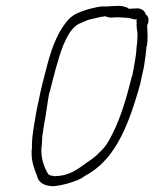

<svg xmlns="http://www.w3.org/2000/svg" viewBox="-20 -648 527 655"><path d="M96 -220C91 -189 88 -165 89 -139L88 -138C86 -98 96 -75 107 -46V-45C111 -30 124 -19 142 -15H143C162 -9 191 -17 211 -22C233 -29 254 -35 268 -47C367 -98 413 -206 452 -339L455 -350C458 -361 461 -371 462 -379V-380C465 -394 469 -408 471 -420C475 -444 478 -467 480 -490L481 -491C485 -514 483 -539 482 -559V-561C483 -565 484 -566 485 -568C488 -580 487 -588 481 -596L478 -597C474 -612 462 -622 439 -619L420 -618C413 -623 412 -623 398 -627C393 -627 388 -628 385 -628C377 -628 369 -627 358 -627C354 -626 346 -626 342 -626H325C311 -624 289 -619 273 -614C249 -606 235 -601 218 -586C182 -550 158 -491 141 -426C133 -395 119 -343 112 -305C109 -290 105 -275 103 -261ZM148 -331 149 -332C163 -386 177 -446 196 -494C207 -519 222 -553 250 -567L271 -576C277 -579 280 -580 283 -581H284L314 -588C319 -589 323 -590 327 -591H332L336 -593C345 -591 350 -588 360 -588C366 -588 372 -589 380 -589C389 -589 396 -588 401 -588C407 -588 412 -587 416 -587C421 -587 424 -586 430 -584C432 -584 432 -583 434 -583L439 -582H447L445 -573L447 -571L446 -567C445 -562 447 -558 447 -547C451 -534 448 -518 448 -504V-503C447 -499 447 -495 446 -487C445 -468 442 -447 438 -426C436 -412 433 -400 431 -389L430 -388C413 -319 393 -250 365 -194C353 -170 341 -147 320 -129C308 -115 292 -104 277 -94C251 -75 222 -52 182 -48H181C177 -48 172 -47 166 -47H164L163 -48H161C152 -49 146 -50 141 -60C129 -82 116 -116 123 -158C123 -164 124 -173 124 -180V-181C126 -191 127 -203 129 -215L136 -255C140 -279 143 -305 148 -331Z"/></svg>

Font: Scribbler
Style: HLIta
Weight: 100
Designer: Mew Too
Foundry: Cannot Into Space Fonts
Version: Version 1.001